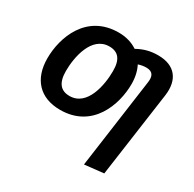

<svg xmlns="http://www.w3.org/2000/svg" viewBox="-165 -719 1126 1114"><g transform="rotate(30 398.0 -162.0)"><path d="M588 -544C537 -544 495 -533 450 -508C416 -531 373 -544 324 -544C109 -544 39 -348 39 -208C39 -70 115 15 252 15C468 15 537 -184 537 -322C537 -367 528 -406 511 -439C529 -445 546 -448 564 -448C608 -448 621 -422 614 -377L531 220L659 206L739 -364C754 -474 702 -544 588 -544ZM406 -332C406 -242 378 -82 259 -82C200 -82 169 -118 169 -198C169 -288 198 -447 317 -447C376 -447 407 -412 406 -332Z"/></g></svg>

Font: Fira Sans Medium
Style: Italic
Weight: 500
Italic angle: -8°
Designer: bBox Type GmbH & Carrois Corporate GbR & Edenspiekermann AG
Foundry: bBox Type GmbH & Carrois Corporate GbR & Edenspiekermann AG
Version: Version 4.301;PS 004.301;hotconv 1.0.88;makeotf.lib2.5.64775